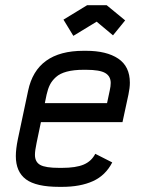

<svg xmlns="http://www.w3.org/2000/svg" viewBox="-20 -708 565 740"><path d="M391.1 -688 462.4 -629.4 415.5 -571.8 352.5 -624.5 262.7 -569.8 224.6 -632.3 315.9 -688ZM312 -439H301.8Q264.2 -439 237.5 -431.9Q210.9 -424.8 195.6 -410.9Q180.2 -397 172.4 -381.3Q164.6 -365.7 159.7 -343.8L152.8 -310.5H392.6L402.8 -358.4Q406.7 -375.5 406.7 -388.2Q406.7 -414.1 385.7 -426.5Q364.7 -439 312 -439ZM208.5 12.2Q119.1 12.2 80.1 -16.8Q41 -45.9 41 -106.4Q41 -133.3 48.8 -171.4L88.4 -358.4Q120.6 -512.2 301.8 -512.2H312Q390.6 -512.2 435.5 -482.2Q480.5 -452.1 480.5 -389.2Q480.5 -369.6 475.1 -343.8L452.1 -237.3H137.7L121.1 -157.7Q114.7 -127.4 114.7 -111.3Q114.7 -84 134.8 -72.5Q154.8 -61 208.5 -61H218.8Q272.5 -61 302.5 -73.7Q332.5 -86.4 347.2 -115.2L412.6 -82Q386.7 -31.7 338.1 -9.8Q289.6 12.2 218.8 12.2Z"/></svg>

Font: Anka/Coder Condensed
Style: Italic
Weight: 400
Width: 4
Italic angle: -12°
Monospace: yes
Version: Version 001.100